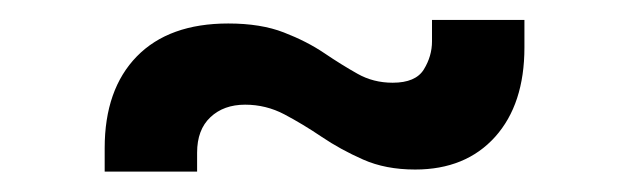

<svg xmlns="http://www.w3.org/2000/svg" viewBox="-20 -362 618 188"><path d="M82.5 -194V-217Q82.5 -274.5 114 -306.8Q145.5 -339 203.5 -339Q235.5 -339 258 -330.2Q280.5 -321.5 297.5 -310Q314.5 -298.5 330 -289.8Q345.5 -281 364.5 -281Q387 -281 395 -294Q403 -307 403 -321.5V-342.5H493.5V-315.5Q493.5 -260 464.8 -228Q436 -196 386.5 -196Q357.5 -196 335.5 -205.8Q313.5 -215.5 295 -228Q276.5 -240.5 258.5 -250Q240.5 -259.5 220 -259.5Q199 -259.5 186 -247.2Q173 -235 173 -212.5V-194Z"/></svg>

Font: Mohave Light Medium
Style: Regular
Weight: 500
Version: Version 2.003